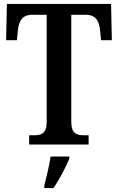

<svg xmlns="http://www.w3.org/2000/svg" viewBox="-20 -734 599 975"><path d="M128 0H430V-47H408C370 -47 342 -55 342 -115V-659H415C468 -659 483 -626 488 -582L493 -530H548L544 -714H15L11 -530H66L71 -582C76 -626 92 -659 144 -659H217V-113C217 -55 188 -47 151 -47H128ZM205 208V221H252C280 179 316 113 332 71V61H237C230 108 216 165 205 208Z"/></svg>

Font: Noto Serif Bengali Condensed
Style: Regular
Weight: 400
Width: 3
Designer: Juan Bruce, Universal Thirst, Indian Type Foundry and the Monotype Design Team.
Foundry: Monotype Imaging Inc.
Version: Version 2.003